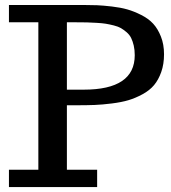

<svg xmlns="http://www.w3.org/2000/svg" viewBox="-20 -755 691 775"><path d="M283.2 -665H250V-393.1H317.9Q523.9 -393.1 523.9 -532.2Q523.9 -553.7 519.8 -571.3Q515.6 -588.9 509.3 -601.8Q502.9 -614.7 491.2 -624.8Q479.5 -634.8 468.3 -641.4Q457 -647.9 439.5 -652.3Q421.9 -656.7 407 -659.2Q392.1 -661.6 369.9 -662.8Q347.7 -664.1 330.6 -664.6Q313.5 -665 288.6 -665Q284.7 -665 283.2 -665ZM16.1 -734.9H315.9Q347.7 -734.9 371.6 -733.9Q395.5 -732.9 431.4 -728.8Q467.3 -724.6 493.9 -717Q520.5 -709.5 550 -694.6Q579.6 -679.7 598.4 -659.2Q617.2 -638.7 629.6 -607.2Q642.1 -575.7 642.1 -536.1Q642.1 -496.1 630.9 -464.4Q619.6 -432.6 601.8 -411.4Q584 -390.1 555.2 -374.5Q526.4 -358.9 498.5 -350.6Q470.7 -342.3 431.6 -337.4Q392.6 -332.5 361.6 -331.3Q330.6 -330.1 289.1 -330.1H250V-69.8H372.1V0H16.1V-69.8H134.8V-665H16.1Z"/></svg>

Font: Trocchi
Style: Regular
Weight: 400
Designer: vernon adams
Version: Version 1.0; ttfautohint (v0.8) -l 6 -r 50 -G 100